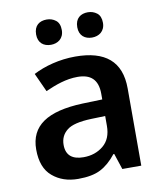

<svg xmlns="http://www.w3.org/2000/svg" viewBox="-84 -812 756 891"><g transform="rotate(-10 294.0 -367.0)"><path d="M136.2 -684.1C136.2 -643.6 162.6 -625 196.3 -625C228 -625 257.3 -643.6 257.3 -684.1C257.3 -705.1 251 -720.7 238.8 -730C226.6 -739.3 212.4 -744.1 196.3 -744.1C162.6 -744.1 136.2 -726.6 136.2 -684.1ZM330.1 -684.1C330.1 -643.6 356.9 -625 390.1 -625C421.9 -625 451.2 -643.6 451.2 -684.1C451.2 -705.1 444.8 -720.7 432.6 -730C420.4 -739.3 406.2 -744.1 390.1 -744.1C356.9 -744.1 330.1 -726.6 330.1 -684.1ZM296.9 -551.8C222.7 -551.8 151.4 -532.7 98.1 -504.9L138.2 -417C187 -438.5 236.3 -457 291 -457C351.1 -457 386.2 -429.2 386.2 -360.8V-334L292 -331.1C125.5 -324.7 43.9 -270 43.9 -158.2C43.9 -100.6 60.1 -58.1 92.3 -31.2C124 -3.9 164.6 9.8 212.9 9.8C257.3 9.8 293 2.9 318.8 -10.7C344.7 -23.9 369.6 -45.4 393.1 -75.2H397L421.9 0H511.2V-363.8C511.2 -492.2 437 -551.8 296.9 -551.8ZM386.2 -255.9V-210C386.2 -168.5 373.5 -137.7 348.1 -116.7C322.8 -95.7 291.5 -85 254.9 -85C205.6 -85 172.9 -105 172.9 -157.2C172.9 -186 183.6 -208.5 205.1 -225.6C226.1 -242.7 264.6 -252 319.8 -253.9Z"/></g></svg>

Font: Noto Reveo Sans
Style: Regular
Weight: 600
Designer: Monotype Design Team
Foundry: Monotype Imaging Inc.
Version: Version 2.007